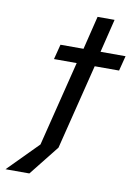

<svg xmlns="http://www.w3.org/2000/svg" viewBox="-139 -609 562 787"><g transform="rotate(10 142.0 -215.5)"><path d="M-60.4 125 63.2 0 151.4 -354.2H56.9L72.9 -416.7H168.8L202.8 -555.6H273.6L239.6 -416.7H343.8L327.8 -354.2H226.4L138.2 0L38.9 125Z"/></g></svg>

Font: Afacad
Style: Italic
Weight: 400
Italic angle: -14°
Designer: Kristian Moeller
Foundry: Dicotype
Version: Version 1.000